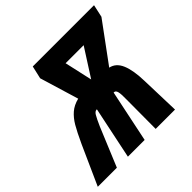

<svg xmlns="http://www.w3.org/2000/svg" viewBox="-234 -880 1046 1046"><g transform="rotate(-45 288.5 -357.0)"><path d="M48 -227Q78 -292 98 -326Q118 -360 144 -382.5Q170 -405 210 -415L142 -640L159 -714H631L615 -641L449 -415Q492 -406 512 -358.5Q532 -311 534 -228L541 0H392L393 -225Q394 -267 389.5 -284.5Q385 -302 372 -302H370L307 0H178L241 -302H239Q226 -302 215.5 -284.5Q205 -267 186 -224L93 0H-54ZM437 -600H298L334 -439Z"/></g></svg>

Font: Noto Sans Display Ex Bold Cond
Style: Italic
Weight: 800
Width: 3
Italic angle: -12°
Designer: Monotype Design team
Foundry: Monotype Imaging Inc.
Version: Version 1.000